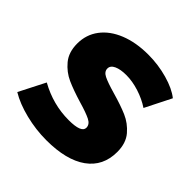

<svg xmlns="http://www.w3.org/2000/svg" viewBox="-185 -877 1049 1049"><g transform="rotate(45 339.0 -352.5)"><path d="M20 -64 97 -215Q206 -154 327 -154Q425 -154 425 -193Q425 -219 395 -234Q365 -249 303 -267Q230 -289 182 -310.5Q134 -332 99 -374Q64 -416 64 -483Q64 -552 103.5 -604.5Q143 -657 215 -686Q287 -715 382 -715Q459 -715 531.5 -694.5Q604 -674 645 -641L569 -490Q527 -518 475 -534.5Q423 -551 376 -551Q331 -551 304 -538.5Q277 -526 277 -503Q277 -479 305 -465Q333 -451 396 -433Q470 -412 518.5 -391Q567 -370 602.5 -328.5Q638 -287 638 -219Q638 -109 555 -49.5Q472 10 318 10Q237 10 156.5 -10Q76 -30 20 -64Z"/></g></svg>

Font: Nunito Sans Heavy Heavy
Style: Italic
Weight: 400
Italic angle: -4.541°
Designer: Vernon Adams
Foundry: Vernon Adams
Version: Version 2.002